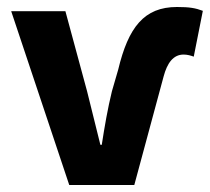

<svg xmlns="http://www.w3.org/2000/svg" viewBox="-20 -529 600 549"><path d="M178 0H364L448 -311C458 -348 475 -373 505 -373C516 -373 526 -370 534 -367L560 -498C539 -506 522 -509 486 -509C392 -509 347 -451 318 -330L300 -268C288 -219 279 -167 271 -115H267C254 -167 241 -219 229 -268L167 -497H12Z"/></svg>

Font: Source Sans Pro
Style: Bold
Weight: 700
Designer: Paul D. Hunt
Foundry: Adobe Systems Incorporated
Version: Version 3.006;hotconv 1.0.111;makeotfexe 2.5.65597